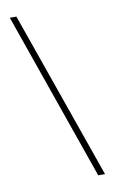

<svg xmlns="http://www.w3.org/2000/svg" viewBox="-83 -759 478 804"><g transform="rotate(-10 156.0 -357.0)"><path d="M18 -714 268 0H297L46 -714Z"/></g></svg>

Font: Noto Sans Display SemiCondensed Thin
Style: Regular
Weight: 250
Width: 4
Designer: Monotype Design team
Foundry: Monotype Imaging Inc.
Version: 1.000